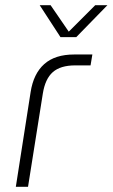

<svg xmlns="http://www.w3.org/2000/svg" viewBox="-20 -720 434 740"><path d="M41 0 98 -365Q109 -436 150.5 -473Q192 -510 266 -510H336L329 -468H270Q213 -468 183.5 -442Q154 -416 145 -359L88 0ZM213 -577 133 -700H175L245 -598L347 -700H394L274 -577Z"/></svg>

Font: MuseoModerno ExtraLight
Style: Italic
Weight: 250
Italic angle: -9°
Designer: Pablo Cosgaya, Héctor Gatti, Marcela Romero, and the Authors of The MuseoModerno Project.
Foundry: Omnibus-Type Team
Version: Version 1.003